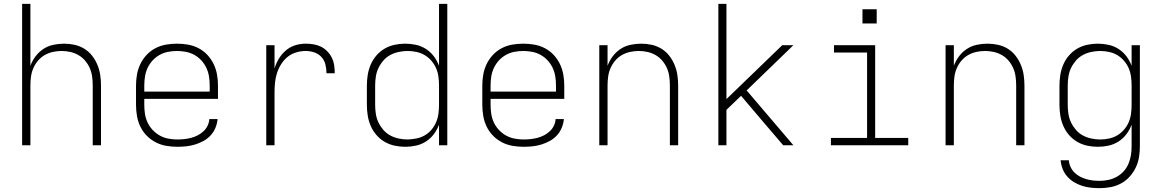

<svg xmlns="http://www.w3.org/2000/svg" viewBox="-20 -755 6040 998"><path d="M95 0V-735H138V-413Q148 -440 165 -462.5Q182 -485 205.5 -500.5Q229 -516 257 -522Q285 -528 313 -528Q341 -528 368 -522Q395 -516 418.5 -501.5Q442 -487 459 -465Q476 -443 486.5 -417.5Q497 -392 501 -365Q505 -338 505 -310V0H462V-310Q462 -333 459 -356Q456 -379 447 -400Q438 -421 423 -439Q408 -457 388 -468.5Q368 -480 345.5 -485Q323 -490 300 -490Q277 -490 254.5 -485Q232 -480 212 -468.5Q192 -457 177 -439Q162 -421 153 -400Q144 -379 141 -356Q138 -333 138 -310V0Z M902 8Q873 8 844 3Q815 -2 789 -15.5Q763 -29 742.5 -50Q722 -71 709.5 -97Q697 -123 692 -152Q687 -181 687 -210V-310Q687 -339 692 -367.5Q697 -396 709.5 -422Q722 -448 742 -469.5Q762 -491 788 -504.5Q814 -518 842.5 -523Q871 -528 900 -528Q929 -528 957.5 -523Q986 -518 1012 -504.5Q1038 -491 1058 -469.5Q1078 -448 1090.5 -422Q1103 -396 1108 -367.5Q1113 -339 1113 -310V-241H730V-210Q730 -186 733.5 -163Q737 -140 747 -118.5Q757 -97 773.5 -79.5Q790 -62 810.5 -50.5Q831 -39 854.5 -34.5Q878 -30 902 -30Q920 -30 938 -32Q956 -34 973.5 -38.5Q991 -43 1007.5 -51.5Q1024 -60 1037.5 -72.5Q1051 -85 1059 -101.5Q1067 -118 1068 -136H1111Q1109 -113 1100 -91Q1091 -69 1075 -51.5Q1059 -34 1038 -22.5Q1017 -11 994.5 -4Q972 3 948.5 5.5Q925 8 902 8ZM730 -279H1070V-310Q1070 -333 1066.5 -356.5Q1063 -380 1053 -401.5Q1043 -423 1027 -440.5Q1011 -458 990.5 -469.5Q970 -481 946.5 -485.5Q923 -490 900 -490Q877 -490 853.5 -485.5Q830 -481 809.5 -469.5Q789 -458 773 -440.5Q757 -423 747 -401.5Q737 -380 733.5 -356.5Q730 -333 730 -310Z M1364 0V-520H1407V-399Q1415 -426 1429.5 -450Q1444 -474 1465.5 -492.5Q1487 -511 1514 -519.5Q1541 -528 1569 -528Q1590 -528 1610.5 -524.5Q1631 -521 1649 -512Q1667 -503 1681.5 -488Q1696 -473 1705 -454.5Q1714 -436 1717 -415.5Q1720 -395 1720 -374H1677Q1677 -397 1671.5 -419.5Q1666 -442 1651 -458.5Q1636 -475 1614 -482.5Q1592 -490 1569 -490Q1544 -490 1519 -482.5Q1494 -475 1474.5 -459Q1455 -443 1441.5 -421.5Q1428 -400 1420 -375.5Q1412 -351 1409.5 -326Q1407 -301 1407 -276V0Z M2086 8Q2058 8 2030.5 2Q2003 -4 1979 -18Q1955 -32 1936.5 -53.5Q1918 -75 1907 -100.5Q1896 -126 1891.5 -154Q1887 -182 1887 -210V-310Q1887 -338 1891.5 -366Q1896 -394 1907 -419.5Q1918 -445 1936.5 -466.5Q1955 -488 1979 -502Q2003 -516 2030.5 -522Q2058 -528 2086 -528Q2114 -528 2142 -522Q2170 -516 2194 -500.5Q2218 -485 2235 -462.5Q2252 -440 2262 -413V-735H2305V0H2262V-107Q2252 -80 2235 -57.5Q2218 -35 2194 -19.5Q2170 -4 2142 2Q2114 8 2086 8ZM2099 -30Q2099 -30 2099.5 -30Q2100 -30 2100 -30Q2123 -31 2145.5 -35.5Q2168 -40 2188 -51.5Q2208 -63 2223 -81Q2238 -99 2247 -120Q2256 -141 2259 -164Q2262 -187 2262 -210V-310Q2262 -333 2259 -356Q2256 -379 2247 -400Q2238 -421 2222.5 -439Q2207 -457 2187.5 -468.5Q2168 -480 2145 -485Q2122 -490 2099 -490Q2076 -490 2052.5 -485Q2029 -480 2008.5 -469Q1988 -458 1972.5 -440Q1957 -422 1947 -401Q1937 -380 1933.5 -356.5Q1930 -333 1930 -310V-210Q1930 -187 1933.5 -163.5Q1937 -140 1947 -119Q1957 -98 1972.5 -80Q1988 -62 2008.5 -51Q2029 -40 2052.5 -35Q2076 -30 2099 -30Z M2702 8Q2673 8 2644 3Q2615 -2 2589 -15.5Q2563 -29 2542.5 -50Q2522 -71 2509.5 -97Q2497 -123 2492 -152Q2487 -181 2487 -210V-310Q2487 -339 2492 -367.5Q2497 -396 2509.5 -422Q2522 -448 2542 -469.5Q2562 -491 2588 -504.5Q2614 -518 2642.5 -523Q2671 -528 2700 -528Q2729 -528 2757.5 -523Q2786 -518 2812 -504.5Q2838 -491 2858 -469.5Q2878 -448 2890.5 -422Q2903 -396 2908 -367.5Q2913 -339 2913 -310V-241H2530V-210Q2530 -186 2533.5 -163Q2537 -140 2547 -118.5Q2557 -97 2573.5 -79.5Q2590 -62 2610.5 -50.5Q2631 -39 2654.5 -34.5Q2678 -30 2702 -30Q2720 -30 2738 -32Q2756 -34 2773.5 -38.5Q2791 -43 2807.5 -51.5Q2824 -60 2837.5 -72.5Q2851 -85 2859 -101.5Q2867 -118 2868 -136H2911Q2909 -113 2900 -91Q2891 -69 2875 -51.5Q2859 -34 2838 -22.5Q2817 -11 2794.5 -4Q2772 3 2748.5 5.5Q2725 8 2702 8ZM2530 -279H2870V-310Q2870 -333 2866.5 -356.5Q2863 -380 2853 -401.5Q2843 -423 2827 -440.5Q2811 -458 2790.5 -469.5Q2770 -481 2746.5 -485.5Q2723 -490 2700 -490Q2677 -490 2653.5 -485.5Q2630 -481 2609.5 -469.5Q2589 -458 2573 -440.5Q2557 -423 2547 -401.5Q2537 -380 2533.5 -356.5Q2530 -333 2530 -310Z M3095 0V-520H3138V-413Q3148 -440 3165 -462.5Q3182 -485 3205.5 -500.5Q3229 -516 3257 -522Q3285 -528 3313 -528Q3341 -528 3368 -522Q3395 -516 3418.5 -501.5Q3442 -487 3459 -465Q3476 -443 3486.5 -417.5Q3497 -392 3501 -365Q3505 -338 3505 -310V0H3462V-310Q3462 -333 3459 -356Q3456 -379 3447 -400Q3438 -421 3423 -439Q3408 -457 3388 -468.5Q3368 -480 3345.5 -485Q3323 -490 3300 -490Q3277 -490 3254.5 -485Q3232 -480 3212 -468.5Q3192 -457 3177 -439Q3162 -421 3153 -400Q3144 -379 3141 -356Q3138 -333 3138 -310V0Z M3714 0V-735H3756V-240L4046 -520H4104L3861 -285L4104 0H4051L3944 -125L3832 -257L3756 -184V0Z M4299 0V-38H4487V-482H4315V-520H4529V-38H4701V0ZM4463 -633V-707H4537V-633Z M4895 0V-520H4938V-413Q4948 -440 4965 -462.5Q4982 -485 5005.5 -500.5Q5029 -516 5057 -522Q5085 -528 5113 -528Q5141 -528 5168 -522Q5195 -516 5218.5 -501.5Q5242 -487 5259 -465Q5276 -443 5286.5 -417.5Q5297 -392 5301 -365Q5305 -338 5305 -310V0H5262V-310Q5262 -333 5259 -356Q5256 -379 5247 -400Q5238 -421 5223 -439Q5208 -457 5188 -468.5Q5168 -480 5145.5 -485Q5123 -490 5100 -490Q5077 -490 5054.5 -485Q5032 -480 5012 -468.5Q4992 -457 4977 -439Q4962 -421 4953 -400Q4944 -379 4941 -356Q4938 -333 4938 -310V0Z M5696 223Q5673 223 5650 220.5Q5627 218 5605 211Q5583 204 5563 192Q5543 180 5527.5 162.5Q5512 145 5503.5 123Q5495 101 5493 78H5536Q5537 96 5544.5 112.5Q5552 129 5564.5 141.5Q5577 154 5593 162.5Q5609 171 5626 176Q5643 181 5660.5 183Q5678 185 5696 185Q5719 185 5742 180Q5765 175 5785.5 163.5Q5806 152 5821.5 134.5Q5837 117 5846 95.5Q5855 74 5858.5 51Q5862 28 5862 5V-107Q5852 -80 5835 -57.5Q5818 -35 5794 -19.5Q5770 -4 5742 2Q5714 8 5686 8Q5658 8 5630.5 2Q5603 -4 5579 -18Q5555 -32 5536.5 -53.5Q5518 -75 5507 -100.5Q5496 -126 5491.5 -154Q5487 -182 5487 -210V-310Q5487 -338 5491.5 -366Q5496 -394 5507 -419.5Q5518 -445 5536.5 -466.5Q5555 -488 5579 -502Q5603 -516 5630.5 -522Q5658 -528 5686 -528Q5714 -528 5742 -522Q5770 -516 5794 -500.5Q5818 -485 5835 -462.5Q5852 -440 5862 -413V-520H5905V5Q5905 34 5900.5 62Q5896 90 5883.5 116Q5871 142 5851.5 163.5Q5832 185 5807 198.5Q5782 212 5753.5 217.5Q5725 223 5696 223ZM5699 -30Q5722 -30 5745 -35Q5768 -40 5787.5 -51.5Q5807 -63 5822.5 -81Q5838 -99 5847 -120Q5856 -141 5859 -164Q5862 -187 5862 -210V-310Q5862 -333 5859 -356Q5856 -379 5847 -400Q5838 -421 5822.5 -439Q5807 -457 5787.5 -468.5Q5768 -480 5745 -485Q5722 -490 5699 -490Q5676 -490 5652.5 -485Q5629 -480 5608.5 -469Q5588 -458 5572.5 -440Q5557 -422 5547 -401Q5537 -380 5533.5 -356.5Q5530 -333 5530 -310V-210Q5530 -187 5533.5 -163.5Q5537 -140 5547 -119Q5557 -98 5572.5 -80Q5588 -62 5608.5 -51Q5629 -40 5652.5 -35Q5676 -30 5699 -30Z"/></svg>

Font: Iosevka SS04 XLt Ex
Style: Regular
Weight: 200
Width: 7
Monospace: yes
Designer: Belleve Invis
Foundry: Belleve Invis
Version: Version 19.0.0; ttfautohint (v1.8.4)